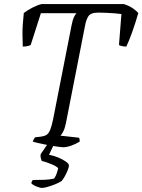

<svg xmlns="http://www.w3.org/2000/svg" viewBox="-20 -724 700 944"><path d="M290 0Q284 0 269.5 -2Q255 -4 236.5 -7Q218 -10 199 -14Q180 -18 164.5 -21.5Q149 -25 141 -28Q143 -33 146 -39Q149 -45 153 -49L180 -52Q197 -54 208 -60.5Q219 -67 226.5 -85Q234 -103 241 -137L332 -600Q337 -626 344 -640.5Q351 -655 356 -659H181L131 -503Q127 -500 116 -497.5Q105 -495 92 -495Q91 -515 90.5 -555.5Q90 -596 97 -660Q115 -674 140.5 -687Q166 -700 185 -704H589Q614 -696 632.5 -683.5Q651 -671 660 -660Q647 -614 630 -566.5Q613 -519 601 -495Q589 -495 578.5 -497.5Q568 -500 565 -503L577 -655Q565 -657 544 -658.5Q523 -660 501 -661Q479 -662 463 -662Q426 -662 414.5 -644Q403 -626 398 -597L304 -118Q299 -93 291 -77.5Q283 -62 277 -57L368 -47Q370 -45 371 -40.5Q372 -36 372 -28Q353 -16 330.5 -8Q308 0 290 0ZM186 200Q180 200 168 196Q156 192 146 186.5Q136 181 134 176Q135 171 137 168Q139 165 141 161Q173 161 198.5 160Q224 159 246 154Q254 143 259 128Q264 113 266 103Q259 94 232.5 83Q206 72 185 67Q184 63 181 54.5Q178 46 180 34Q192 17 202.5 1Q213 -15 230 -37H256L221 37Q244 41 266.5 50.5Q289 60 304 70.5Q319 81 319 90Q319 97 313 112.5Q307 128 298.5 143Q290 158 283 166Q267 176 247.5 183.5Q228 191 211.5 195.5Q195 200 186 200Z"/></svg>

Font: Texturina Medium 12pt Thin
Style: Italic
Weight: 250
Italic angle: -11°
Version: Version 1.002